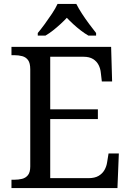

<svg xmlns="http://www.w3.org/2000/svg" viewBox="-20 -951 663 971"><path d="M38 0V-42H51Q73 -42 91.5 -46.5Q110 -51 121.5 -65.5Q133 -80 133 -109V-600Q133 -632 122 -647Q111 -662 92.5 -667Q74 -672 51 -672H38V-714H542L547 -539H495L490 -582Q488 -604 478.5 -622.5Q469 -641 450.5 -652.5Q432 -664 402 -664H234V-398H475V-349H234V-50H427Q459 -50 478.5 -61.5Q498 -73 508.5 -91.5Q519 -110 522 -132L529 -175H581L574 0ZM171 -784Q187 -803 206 -829Q225 -855 243 -882Q261 -909 271 -931H366Q377 -909 394.5 -882Q412 -855 431.5 -829Q451 -803 466 -784V-771H427Q408 -782 388.5 -797Q369 -812 351 -828.5Q333 -845 318 -861Q303 -845 285 -828.5Q267 -812 248 -797Q229 -782 210 -771H171Z"/></svg>

Font: Noto Serif Sinhala
Style: Regular
Weight: 400
Designer: Jelle Bosma - Monotype Design Team
Foundry: Monotype Imaging Inc.
Version: Version 2.006